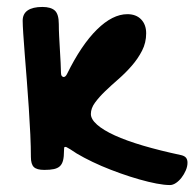

<svg xmlns="http://www.w3.org/2000/svg" viewBox="-20 -466 565 558"><path d="M69.8 -9.8Q69.8 -38.1 68.1 -75.2Q66.4 -112.3 63.7 -152.3Q61 -192.4 57.9 -232.7Q54.7 -272.9 52 -307.4Q49.3 -341.8 47.6 -367.9Q45.9 -394 45.9 -405.8Q45.9 -425.8 60.5 -435.8Q75.2 -445.8 103 -445.8Q127.9 -445.8 139.4 -435.3Q150.9 -424.8 150.9 -396Q150.9 -380.4 151.9 -360.6Q152.8 -340.8 154.1 -321Q155.3 -301.3 156.2 -283.4Q157.2 -265.6 157.2 -254.9Q157.2 -248 159.7 -245.1Q162.1 -242.2 165 -242.2Q170.4 -242.2 174.8 -251Q216.3 -335.4 261.7 -380.1Q307.1 -424.8 350.1 -424.8Q375.5 -424.8 390.1 -409.7Q404.8 -394.5 404.8 -369.1Q404.8 -341.8 392.8 -318.6Q380.9 -295.4 363 -274.9Q345.2 -254.4 324.5 -236.3Q303.7 -218.3 285.9 -201.2Q268.1 -184.1 256.1 -167.7Q244.1 -151.4 244.1 -134.8Q244.1 -119.6 262 -103.8Q279.8 -87.9 313.5 -72.5Q347.2 -57.1 396 -42.7Q444.8 -28.3 506.8 -15.1Q516.6 -12.7 520.8 -7.3Q524.9 -2 524.9 6.8Q524.9 17.6 520 29.1Q515.1 40.5 507.8 50Q500.5 59.6 491.5 65.7Q482.4 71.8 474.1 71.8Q457.5 71.8 434.6 67.4Q411.6 63 385 55.4Q358.4 47.9 330.1 37.8Q301.8 27.8 275.1 16.4Q248.5 4.9 224.9 -7.6Q201.2 -20 184.1 -32.2Q178.7 -35.2 175.5 -37.1Q172.4 -39.1 169.9 -39.1Q167 -39.1 166.5 -36.9Q166 -34.7 166 -27.8Q166 -10.7 163.3 0Q160.6 10.7 154.3 16.8Q147.9 22.9 136.7 25.4Q125.5 27.8 108.9 27.8Q86.9 27.8 78.4 19.5Q69.8 11.2 69.8 -9.8Z"/></svg>

Font: Gochi Hand
Style: Regular
Weight: 400
Designer: Juan Pablo del Peral
Foundry: Juan Pablo del Peral
Version: Version 1.001